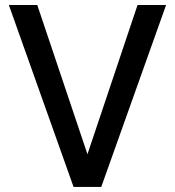

<svg xmlns="http://www.w3.org/2000/svg" viewBox="-20 -742 694 762"><path d="M639.2 -722.2 381.8 0H272L15.1 -722.2H127.9L327.1 -129.9L525.9 -722.2Z"/></svg>

Font: Perun
Style: Regular
Weight: 400
Version: Version 1.0000